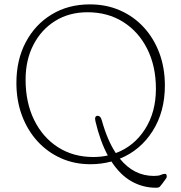

<svg xmlns="http://www.w3.org/2000/svg" viewBox="-20 -734 829 878"><path d="M391 -714Q466 -714 528.8 -686.5Q591.5 -659 637.5 -609Q683.5 -559 708.8 -491.2Q734 -423.5 734 -343Q734 -223 678 -134.8Q622 -46.5 528 -8.5Q592 70.5 683.5 70.5Q705.5 70.5 715.5 65.8Q725.5 61 733.5 61Q742 61 742 68.5Q742 71 742.5 74.2Q743 77.5 738.5 83.5L722 106Q715.5 115 710.8 119.8Q706 124.5 693 124.5Q633.5 124.5 581.8 95.5Q530 66.5 489.5 4.5Q443.5 17 393 17Q320 17 258.2 -10.8Q196.5 -38.5 151 -88.5Q105.5 -138.5 80.2 -206.5Q55 -274.5 55 -355Q55 -460.5 98 -541.5Q141 -622.5 216.8 -668.2Q292.5 -714 391 -714ZM416.5 -179Q410.5 -204.5 427 -204.5Q432.5 -204.5 437.5 -199.8Q442.5 -195 446 -182Q471 -92.5 509.5 -34Q593 -65 643 -143Q693 -221 693 -328Q693 -431.5 653.2 -510.5Q613.5 -589.5 543 -633.8Q472.5 -678 380 -678Q296.5 -678 232.8 -638.5Q169 -599 133 -529.5Q97 -460 97 -370Q97 -265 136.2 -185.2Q175.5 -105.5 245.2 -60.8Q315 -16 407 -16Q441.5 -16 473 -23Q438 -88 416.5 -179Z"/></svg>

Font: Fraunces 9pt S100 Thin
Style: Regular
Weight: 100
Version: Version 1.000; ttfautohint (v1.8.3)